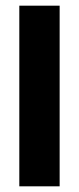

<svg xmlns="http://www.w3.org/2000/svg" viewBox="-20 -656 278 676"><path d="M48 -636H190V0H48Z"/></svg>

Font: Teko Semibold
Style: Regular
Weight: 600
Designer: Manushi Parikh, Jonny Pinhorn
Foundry: Indian Type Foundry
Version: Version 1.105;PS 1.0;hotconv 1.0.78;makeotf.lib2.5.61930; tt